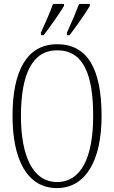

<svg xmlns="http://www.w3.org/2000/svg" viewBox="-20 -951 584 981"><path d="M322 -784V-771H335C371 -817 419 -886 439 -921V-931H384C367 -886 348 -841 322 -784ZM189 -784V-771H203C238 -817 287 -886 307 -921V-931H251C235 -886 215 -841 189 -784ZM271 10C416 10 499 -128 499 -358C499 -604 424 -725 272 -725C120 -725 44 -593 44 -359C44 -137 118 10 271 10ZM271 -21C148 -21 87 -154 87 -358C87 -570 144 -694 272 -694C407 -694 456 -570 456 -358C456 -149 396 -21 271 -21Z"/></svg>

Font: Noto Serif Lao ExtraCondensed ExtraLight
Style: Regular
Weight: 200
Width: 2
Designer: Monotype Design Team
Foundry: Monotype Imaging Inc.
Version: Version 2.003